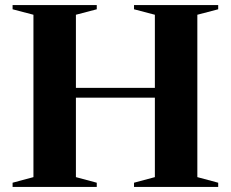

<svg xmlns="http://www.w3.org/2000/svg" viewBox="-20 -735 908 755"><path d="M278.5 -38.5 360.5 -16.5V0H29.5V-16.5L111.5 -38.5V-677L29.5 -698.5V-715H360.5V-698.5L278.5 -677V-389.5H589V-677L507 -698.5V-715H838V-698.5L756 -677V-38.5L838 -16.5V0H507V-16.5L589 -38.5V-351H278.5Z"/></svg>

Font: Newsreader 72pt SemiBold
Style: Regular
Weight: 600
Designer: Hugues Gentile
Foundry: Production Type
Version: Version 1.003; ttfautohint (v1.8.3)